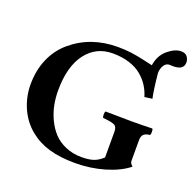

<svg xmlns="http://www.w3.org/2000/svg" viewBox="-133 -889 1047 1036"><g transform="rotate(20 391.0 -371.5)"><path d="M735.8 -752.9Q761.2 -752.9 771.7 -737.3Q782.2 -721.7 782.2 -706.1Q782.2 -662.1 722.2 -662.1Q716.3 -662.1 709.5 -662.6Q702.6 -663.1 702.1 -663.1Q681.6 -663.1 669.9 -644.8Q658.2 -626.5 657.2 -601.1Q666.5 -505.4 676.8 -459L632.8 -453.1Q622.6 -487.3 604.5 -515.1Q586.4 -543 558.1 -566.4Q529.8 -589.8 487.5 -603Q445.3 -616.2 393.1 -616.2Q298.3 -616.2 241.2 -542Q183.1 -465.8 183.1 -327.1Q183.1 -285.6 190.9 -245.6Q198.7 -205.6 217 -166.5Q235.4 -127.4 262.5 -97.9Q289.6 -68.4 331.5 -50.3Q373.5 -32.2 424.8 -32.2Q466.3 -32.2 492.9 -41.3Q519.5 -50.3 544.9 -74.2V-223.1Q544.9 -251 527.3 -259Q509.8 -267.1 462.9 -271Q458.5 -275.4 458.5 -289.6Q458.5 -303.7 462.9 -308.1Q556.6 -306.2 611.8 -306.2Q671.4 -306.2 731 -308.1Q735.4 -303.7 735.4 -289.6Q735.4 -275.4 731 -271Q707.5 -268.6 696.3 -258.3Q685.1 -248 685.1 -223.1V-106Q685.1 -90.8 701.2 -78.1Q650.9 -37.6 570.6 -13.9Q490.2 9.8 401.9 9.8Q317.4 9.8 253.9 -8.3Q190.9 -26.4 142.1 -65.9Q89.4 -108.4 60.5 -172.9Q32.2 -237.8 32.2 -307.1Q32.2 -388.2 60.5 -454.1Q88.9 -520 142.1 -565.4Q251 -658.2 407.2 -658.2Q449.2 -658.2 485.4 -653.3Q521.5 -648.4 562.7 -638.9Q604 -629.4 611.8 -627.9Q620.6 -686.5 660.4 -719.7Q700.2 -752.9 735.8 -752.9Z"/></g></svg>

Font: Linux Libertine G
Style: Bold
Weight: 700
Designer: Philipp H. Poll
Foundry: Philipp H. Poll
Version: Version 5.0.3